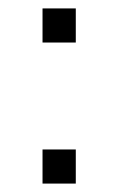

<svg xmlns="http://www.w3.org/2000/svg" viewBox="-20 -445 281 456"><path d="M81 -425H160V-344H81ZM81 -90H160V-9H81Z"/></svg>

Font: Athiti
Style: Regular
Weight: 400
Designer: CadsonDemak Team
Foundry: CadsonDemak
Version: Version 1.033